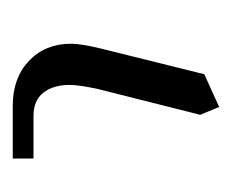

<svg xmlns="http://www.w3.org/2000/svg" viewBox="-51 -485 360 298"><g transform="rotate(90 129.0 -336.0)"><path d="M47.9 -266.1Q47.9 -281.7 55.2 -312L95.2 -473.1L146 -496.1L158.2 -466.8L118.2 -308.1Q111.8 -278.8 111.8 -264.2Q111.8 -238.8 123.8 -223.4Q135.7 -208 160.2 -208H226.1V-175.8H144Q101.1 -175.8 74.5 -200.9Q47.9 -226.1 47.9 -266.1Z"/></g></svg>

Font: Gawaa
Style: Regular
Weight: 400
Designer: T. Christopher White
Version: Version 1.0